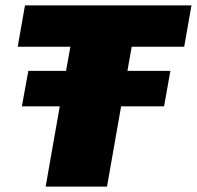

<svg xmlns="http://www.w3.org/2000/svg" viewBox="-20 -695 733 715"><path d="M85.5 -431H226L242 -521H46L73 -675H693L666 -521H470.5L454.5 -431H614.5L591 -299H431L378.5 0H150L202.5 -299H61.5Z"/></svg>

Font: Rudi
Style: Regular
Weight: 400
Italic angle: -10°
Designer: Tyler Finck
Foundry: Etcetera Type Company
Version: Version 1.111; ttfautohint (v1.8.4)